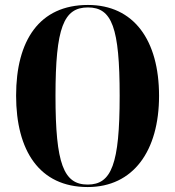

<svg xmlns="http://www.w3.org/2000/svg" viewBox="-20 -745 707 775"><path d="M334 10C518 10 622 -136 622 -358C622 -583 520 -725 335 -725C139 -725 45 -582 45 -359C45 -137 139 10 334 10ZM334 0C237 0 204 -83 204 -358C204 -634 237 -715 335 -715C432 -715 463 -634 463 -358C463 -82 430 0 334 0Z"/></svg>

Font: Noto Serif Display Condensed Extra
Style: Regular
Weight: 800
Width: 3
Designer: Monotype Design Team
Foundry: Monotype Imaging Inc.
Version: Version 1.900